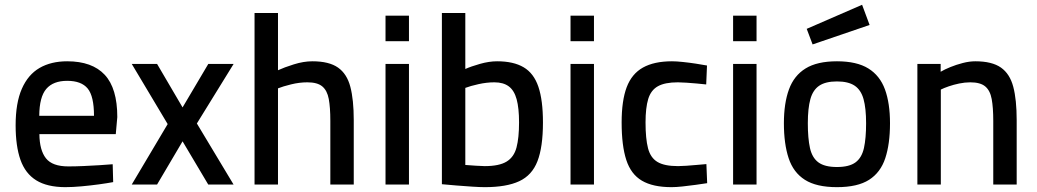

<svg xmlns="http://www.w3.org/2000/svg" viewBox="-20 -765 4298 796"><path d="M249.8 10.9Q175.1 10.5 130.1 -17.5Q85 -45.5 64.9 -102.2Q44.8 -159 44.8 -245.6Q44.8 -338.3 70.6 -397Q96.3 -455.7 144 -483.3Q191.7 -510.9 258.7 -510.9Q362 -510.9 414.2 -454.9Q466.3 -399 466.3 -279.7L460 -209H143.3Q143.9 -142.4 170.5 -108.7Q197 -75.1 263.3 -75.1Q291.8 -75.1 325.8 -76.6Q359.7 -78.1 392.1 -80.1Q424.5 -82.1 447.2 -84.1L449.2 -10Q425.2 -5.5 390.3 -0.7Q355.4 4.1 318.3 7.5Q281.2 10.9 249.8 10.9ZM142.7 -284.9H369.7Q369.7 -366.1 343.5 -398Q317.3 -429.9 258.7 -429.9Q200.7 -429.9 172 -396.6Q143.3 -363.2 142.7 -284.9Z M526.2 0 675.1 -250.6 526.2 -500H631.2L736.9 -319.7L843.6 -500H948.6L796.2 -253.1L948.3 0H843.3L736.9 -179.1L631.2 0Z M1035.3 0V-711.2H1132.5V-473.8Q1157.7 -485.5 1198.2 -498.2Q1238.7 -510.9 1275.1 -510.9Q1344.3 -510.9 1381.4 -484.8Q1418.5 -458.7 1432.5 -405Q1446.6 -351.4 1446.6 -266.9V0H1349.5V-264.3Q1349.5 -319.8 1343 -354.7Q1336.5 -389.7 1316.2 -406.7Q1295.9 -423.7 1254.4 -423.7Q1221.1 -423.7 1186.7 -415.2Q1152.3 -406.7 1132.5 -398.7V0Z M1578.3 0V-500H1675.5V0ZM1578.3 -594.2V-700H1675.5V-594.2Z M1989.8 10.9Q1969.8 10.9 1937.8 8.8Q1905.7 6.6 1872.2 4Q1838.7 1.4 1812 -1.3V-711.2H1909.1V-479Q1932.3 -489.5 1970 -500.2Q2007.6 -510.9 2040.9 -510.9Q2108.9 -510.9 2150.9 -486.1Q2193 -461.3 2212 -405.5Q2231 -349.6 2231 -257.4Q2231 -155.6 2208.3 -96.9Q2185.6 -38.2 2132.6 -13.7Q2079.7 10.9 1989.8 10.9ZM1989.5 -76.3Q2049.6 -76.3 2080.3 -95.1Q2110.9 -113.8 2121.4 -153.7Q2131.9 -193.7 2131.9 -257.4Q2131.9 -316.9 2121.9 -353.5Q2111.9 -390.1 2089.3 -406.9Q2066.8 -423.7 2029.6 -423.7Q1997.6 -423.7 1963.7 -416.1Q1929.8 -408.6 1909.1 -400.6V-81.1Q1928.2 -79.7 1952.8 -78Q1977.4 -76.3 1989.5 -76.3Z M2345.3 0V-500H2442.5V0ZM2345.3 -594.2V-700H2442.5V-594.2Z M2764.1 10.9Q2686.7 10.9 2641.3 -15.9Q2595.8 -42.6 2576.5 -101.8Q2557.2 -161 2557.2 -257.2Q2557.2 -347.7 2578.1 -403.3Q2599.1 -458.9 2645.5 -484.9Q2692 -510.9 2766 -510.9Q2784.4 -510.9 2810.6 -508.1Q2836.8 -505.4 2863.8 -501.3Q2890.9 -497.2 2911.1 -493.4L2907.8 -414.9Q2890.8 -416.9 2868.8 -418.8Q2846.8 -420.7 2825.6 -422.2Q2804.4 -423.7 2790.4 -423.7Q2736.5 -423.7 2707.5 -407.4Q2678.5 -391.1 2667.4 -354.6Q2656.3 -318 2656.3 -257.2Q2656.3 -190.1 2666.6 -150.4Q2676.9 -110.8 2705.7 -93.6Q2734.5 -76.3 2791.1 -76.3Q2805.1 -76.3 2825.9 -77.8Q2846.8 -79.3 2869.2 -81.3Q2891.6 -83.3 2908.6 -84.7L2911.8 -5.6Q2890.7 -2.4 2863 1.5Q2835.3 5.4 2808.9 8.1Q2782.5 10.9 2764.1 10.9Z M3019.3 0V-500H3116.5V0ZM3019.3 -594.2V-700H3116.5V-594.2Z M3449.9 10.9Q3364.7 10.9 3317 -19.5Q3269.2 -49.8 3249.6 -109.1Q3229.9 -168.4 3229.9 -254Q3229.9 -336.9 3250.9 -394.3Q3271.8 -451.6 3319.8 -481.2Q3367.7 -510.9 3449.9 -510.9Q3532 -510.9 3580 -481.2Q3627.9 -451.6 3648.9 -394.3Q3669.8 -336.9 3669.8 -254Q3669.8 -168.4 3650.2 -109.1Q3630.6 -49.8 3583 -19.5Q3535.4 10.9 3449.9 10.9ZM3449.9 -72.6Q3500.7 -72.6 3526.8 -91.8Q3552.8 -111 3561.8 -151.4Q3570.7 -191.8 3570.7 -254Q3570.7 -316 3560.1 -354.1Q3549.5 -392.2 3523.2 -409.8Q3496.9 -427.4 3449.9 -427.4Q3402.8 -427.4 3376.6 -409.8Q3350.3 -392.2 3339.7 -354.1Q3329.1 -316 3329.1 -254Q3329.1 -191.8 3338 -151.4Q3346.9 -111 3373 -91.8Q3399.1 -72.6 3449.9 -72.6ZM3348.9 -580.8 3324.5 -645.4 3554.1 -745.2 3585.2 -661.5Z M3783.3 0V-500H3879.8V-467.5Q3896.3 -477.3 3920.3 -487Q3944.3 -496.8 3971.5 -503.8Q3998.7 -510.9 4023.5 -510.9Q4092.7 -510.9 4129.8 -484.8Q4166.8 -458.7 4180.9 -405Q4195 -351.4 4195 -266.9V0H4097.9V-263.6Q4097.9 -319.2 4091.4 -354.4Q4084.9 -389.7 4064.6 -406.7Q4044.3 -423.7 4002.7 -423.7Q3980.2 -423.7 3956.7 -418.8Q3933.2 -413.9 3913.5 -407.1Q3893.8 -400.3 3880.5 -393.7V0Z"/></svg>

Font: TitilliumWeb ExtraLight
Style: Regular
Weight: 400
Designer: Mohamed Gaber, Accademia di Belle Arti di Urbino and others
Foundry: Kief Type Foundry, Accademia di Belle Arti di Urbino and others
Version: Version 3.000; ttfautohint (v1.8.2)